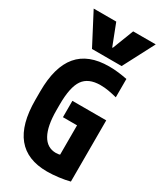

<svg xmlns="http://www.w3.org/2000/svg" viewBox="-246 -1085 993 1179"><g transform="rotate(30 250.0 -495.0)"><path d="M50 -1000H210L268 -850H272L330 -1000H490L375 -780H165ZM301 10Q20 10 20 -335V-395Q20 -569 92 -654.5Q164 -740 311 -740Q345 -740 377.5 -736Q410 -732 440 -726V-596Q409 -604 380 -609Q351 -614 322 -614Q237 -614 200.5 -561.5Q164 -509 164 -385V-345Q164 -233 196.5 -174.5Q229 -116 292 -116Q312 -116 330 -123Q348 -130 369 -146L320 -69V-328H220V-444H460V-10Q426 -1 382.5 4.5Q339 10 301 10Z"/></g></svg>

Font: M PLUS Code Latin
Style: Bold
Weight: 700
Designer: Coji Morishita
Foundry: UNDERFOREST DESIGN
Version: Version 1.002; ttfautohint (v1.8.3)